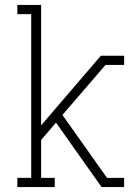

<svg xmlns="http://www.w3.org/2000/svg" viewBox="-20 -755 540 775"><path d="M50 0V-37H106V-698H50V-735H146V-249L387 -530H481V-493H406L232 -291L412 -37H481V0H390L206 -260L146 -190V-37H201V0Z"/></svg>

Font: Iosevka Slab Extralight
Style: Regular
Weight: 200
Monospace: yes
Designer: Belleve Invis
Foundry: Belleve Invis
Version: Version 11.1.1; ttfautohint (v1.8.3)